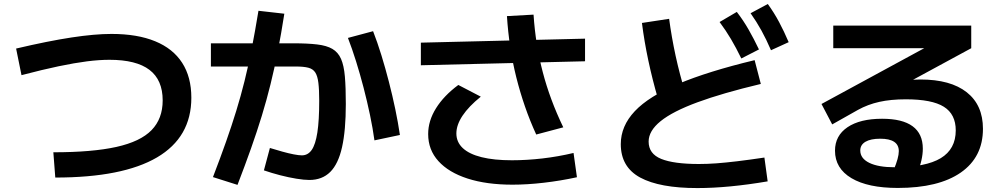

<svg xmlns="http://www.w3.org/2000/svg" viewBox="-20 -875 5040 962"><path d="M247.3 -112Q442.4 -112 563 -138.8Q683.7 -165.6 739.4 -223Q795.1 -280.3 795.1 -372Q795.1 -474.4 729 -524.9Q663 -575.4 528.3 -575.4Q477.3 -575.4 415.7 -567.6Q354 -559.7 274.2 -543.1Q194.3 -526.4 87.7 -498.4L60.7 -631.7Q222.3 -669.7 338.5 -687.3Q454.7 -705 538.7 -705Q668 -705 757.3 -668.3Q846.7 -631.7 892.7 -560.3Q938.7 -489 938.7 -385.3Q938.7 -187.3 766.7 -86.3Q594.7 14.6 257 14.6Z M1530 26.7Q1503.7 26.7 1464.8 20.3Q1426 14 1383.5 3Q1341 -8 1302.3 -21.4L1332.3 -133.6Q1363.7 -124 1394.7 -115.3Q1425.7 -106.6 1451.7 -101.6Q1477.7 -96.6 1492.4 -96.6Q1522.7 -96.6 1541.7 -123.6Q1560.7 -150.7 1570.1 -211.2Q1579.4 -271.7 1579.4 -370.4Q1579.4 -426 1575.2 -460Q1571.1 -494 1559.6 -511.9Q1548.1 -529.7 1524.9 -535.7Q1501.7 -541.7 1463.3 -541.7H1036.7V-658H1450Q1521.7 -658 1569.2 -652.3Q1616.7 -646.7 1645.3 -630Q1674 -613.3 1688.7 -580Q1703.3 -546.7 1708 -491.3Q1712.7 -436 1712.7 -354Q1712.7 -221.7 1693.8 -137.7Q1675 -53.7 1634.7 -13.5Q1594.3 26.7 1530 26.7ZM1047 12.3Q1084 -84 1112.5 -164.8Q1141 -245.7 1163.7 -319.5Q1186.4 -393.3 1205.2 -468.8Q1224 -544.3 1240.9 -630.2Q1257.7 -716 1275 -821L1404.6 -806.3Q1389 -706 1372.1 -619.5Q1355.3 -533 1335.6 -453.5Q1316 -374 1291.8 -294.8Q1267.6 -215.7 1237.6 -131Q1207.6 -46.3 1170 51.3ZM1856.1 -171.7Q1848 -231 1833.9 -298.7Q1819.7 -366.3 1801.9 -435Q1784 -503.7 1764 -567.7Q1744 -631.7 1723.3 -685L1849.3 -718.7Q1871 -663 1891 -598.2Q1911 -533.3 1928.6 -464.8Q1946.3 -396.3 1960.5 -328.3Q1974.7 -260.3 1983.7 -198.7Z M2547.7 50.3Q2418 50.3 2323 19.7Q2228 -11 2176.7 -67.7Q2125.3 -124.3 2125.3 -203.3Q2125.3 -269.7 2164.7 -332.7Q2204 -395.7 2276.4 -449.3L2389 -390.7Q2328.6 -342 2297.6 -295.5Q2266.6 -249 2266.6 -206.3Q2266.6 -163.3 2298.6 -133.1Q2330.6 -103 2392.8 -87.5Q2455 -72 2545 -72Q2618.3 -72 2697.7 -81.1Q2777 -90.3 2853.7 -108.6L2870.7 13Q2788 31 2704.7 40.6Q2621.3 50.3 2547.7 50.3ZM2088.7 -548V-661.3L2911.3 -681.3V-568ZM2666.7 -201Q2635 -270 2610.4 -341.3Q2585.7 -412.7 2567 -487Q2548.4 -561.3 2536.7 -638.3Q2525 -715.3 2520 -794.3L2653.3 -801.7Q2658.3 -725.7 2669.8 -654.2Q2681.3 -582.7 2699.5 -513.5Q2717.6 -444.3 2743.1 -375.7Q2768.6 -307 2802.3 -237Z M3474 67.3Q3285.3 67.3 3187.8 14.7Q3090.4 -38 3090.4 -153Q3090.4 -243.3 3160.5 -317.8Q3230.7 -392.3 3378.8 -454.8Q3527 -517.3 3761 -573.6L3792 -454.4Q3599 -408.4 3474.6 -362.5Q3350.3 -316.7 3290.1 -268Q3229.9 -219.3 3229.9 -165.7Q3229.9 -104.3 3293 -78.8Q3356 -53.3 3482 -53.3Q3523.7 -53.3 3569.3 -56.6Q3615 -60 3673.5 -67Q3732 -74 3810 -85.6L3826.3 33.7Q3728.7 50.3 3640.5 58.8Q3552.3 67.3 3474 67.3ZM3277 -379Q3248.4 -477.7 3228.2 -572.8Q3208 -668 3196.4 -760L3332.6 -780.7Q3345 -688.3 3365.1 -595.5Q3385.3 -502.7 3413.3 -411.3ZM3694.3 -582Q3668 -636 3642.5 -679.2Q3617 -722.3 3585.4 -764.7L3671.7 -815.3Q3704.7 -772.6 3730.8 -726.8Q3757 -681 3782.7 -627.3ZM3843 -623.3Q3819.3 -678.3 3795 -722.3Q3770.7 -766.3 3740.7 -808.7L3827 -855Q3859 -810.7 3883.6 -764.5Q3908.3 -718.3 3931.6 -663.7Z M4478 66.7Q4328.7 66.7 4246.2 17.7Q4163.7 -31.3 4163.7 -120Q4163.7 -195.3 4226.5 -237.7Q4289.3 -280 4399.7 -280Q4501.7 -280 4552.7 -242.3Q4603.7 -204.7 4603.7 -130Q4603.7 -102.7 4596.8 -72.2Q4590 -41.7 4576.3 -10L4457.4 -23Q4470.7 -54.6 4477 -77.8Q4483.4 -101 4483.4 -117.7Q4483.4 -180 4390.3 -180Q4342.3 -180 4316.3 -164.7Q4290.3 -149.3 4290.3 -121Q4290.3 -81.3 4335.5 -59.1Q4380.7 -37 4461.7 -37Q4618.4 -37 4693.5 -82.5Q4768.7 -128 4768.7 -221.7Q4768.7 -302.7 4709.2 -340Q4649.7 -377.4 4518.4 -377.4Q4443 -377.4 4385.5 -364.5Q4328 -351.7 4278.7 -324.4L4149.7 -251.7L4096 -354L4647.4 -653.4V-633.4H4155V-746.7H4846.3V-633.4L4350.7 -364.7L4281.4 -423.3Q4313.4 -434.7 4353.7 -444.2Q4394 -453.7 4436.9 -460.8Q4479.7 -468 4519.7 -472.3Q4559.7 -476.7 4591.7 -476.7Q4742.7 -476.7 4823.8 -412.7Q4905 -348.7 4905 -229.7Q4905 -87.7 4794 -10.5Q4683 66.7 4478 66.7Z"/></svg>

Font: M PLUS 1 Thin
Style: Regular
Weight: 100
Designer: Coji Morishita
Foundry: UNDERFOREST DESIGN
Version: Version 1.001